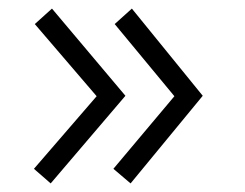

<svg xmlns="http://www.w3.org/2000/svg" viewBox="-20 -523 571 447"><path d="M386 -299 247 -467 287 -503 452 -300 284 -96 244 -130ZM205 -299 61 -467 101 -503 272 -300 98 -96 59 -130Z"/></svg>

Font: Yaldevi Light
Style: Regular
Weight: 300
Designer: Sol Matas, Rajitha Manaperi, Kosala Senevirathne
Foundry: Mooniak
Version: Version 1.100